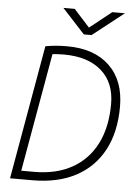

<svg xmlns="http://www.w3.org/2000/svg" viewBox="-60 -943 705 989"><g transform="rotate(5 293.0 -449.0)"><path d="M29.8 0 151.9 -693.4Q204.6 -703.1 263.2 -703.1Q404.3 -703.1 483.2 -627.4Q562 -551.8 562 -416.5Q562 -285.6 512.5 -192.4Q462.9 -99.1 369.9 -49.6Q276.9 0 146 0ZM84 -43.9H150.9Q265.1 -43.9 346.7 -89.6Q428.2 -135.3 471.7 -220.9Q515.1 -306.6 515.1 -427.2Q515.1 -536.6 445.3 -597.9Q375.5 -659.2 251 -659.2Q221.7 -659.2 191.9 -656.2ZM343.8 -771.5 227.1 -898.4H285.6L367.2 -808.6L480 -898.4H545.4L383.8 -771.5Z"/></g></svg>

Font: Cascadia Mono ExtraLight
Style: Italic
Weight: 200
Italic angle: -10°
Monospace: yes
Designer: Aaron Bell
Foundry: Saja Typeworks
Version: Version 2404.023; ttfautohint (v1.8.4)